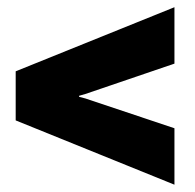

<svg xmlns="http://www.w3.org/2000/svg" viewBox="-20 -527 533 525"><path d="M196.3 -265.1V-262.2L213.4 -257.8L457 -176.3V-22L22.9 -197.8V-332L457 -507.3V-353L213.4 -270Z"/></svg>

Font: Suwannaphum Black
Style: Regular
Weight: 900
Designer: Danh Hong
Version: Version 8.002; ttfautohint (v1.8.3)